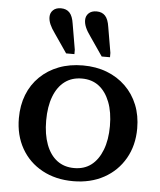

<svg xmlns="http://www.w3.org/2000/svg" viewBox="-55 -818 732 876"><g transform="rotate(5 311.5 -380.5)"><path d="M411 -705 431 -588V-568H393L334 -654Q318 -676 310.5 -693.5Q303 -711 303 -727Q303 -746 316 -758.5Q329 -771 352 -771Q377 -771 391.5 -755.5Q406 -740 411 -705ZM248 -705 268 -588V-568H230L171 -654Q155 -676 147.5 -693.5Q140 -711 140 -727Q140 -746 153 -758.5Q166 -771 189 -771Q214 -771 228.5 -755.5Q243 -740 248 -705ZM583 -255Q583 -177 548.5 -117Q514 -57 453 -23.5Q392 10 312 10Q232 10 170.5 -23.5Q109 -57 75 -117Q41 -177 41 -255Q41 -314 60 -362.5Q79 -411 115.5 -446.5Q152 -482 201.5 -501Q251 -520 312 -520Q372 -520 421.5 -501Q471 -482 507.5 -446.5Q544 -411 563.5 -362.5Q583 -314 583 -255ZM166 -255Q166 -192 183.5 -145.5Q201 -99 233.5 -74.5Q266 -50 312 -50Q358 -50 390 -74.5Q422 -99 440 -145.5Q458 -192 458 -255Q458 -319 440 -365Q422 -411 390 -435.5Q358 -460 312 -460Q266 -460 233.5 -435.5Q201 -411 183.5 -365Q166 -319 166 -255Z"/></g></svg>

Font: Roboto Serif 36pt Medium
Style: Regular
Weight: 500
Designer: Greg Gazdowicz
Foundry: Commercial Type
Version: Version 1.008